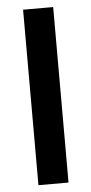

<svg xmlns="http://www.w3.org/2000/svg" viewBox="-52 -732 363 763"><g transform="rotate(-5 130.0 -350.0)"><path d="M70 0V-700H190V0Z"/></g></svg>

Font: Cuprum
Style: Bold
Weight: 700
Designer: Jovanny Lemonad
Foundry: Jovanny Lemonad
Version: Version 2.000